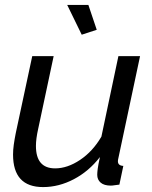

<svg xmlns="http://www.w3.org/2000/svg" viewBox="-20 -750 617 780"><path d="M155 10Q33 10 33 -122Q33 -141 36 -162.5Q39 -184 44 -209L111 -522H198L135 -226Q126 -186 126 -157Q126 -66 204 -66Q254 -66 305.5 -100.5Q357 -135 392 -195L461 -522H549L461 -108Q460 -104 459.5 -101Q459 -98 459 -95Q459 -77 481 -76L465 0Q454 1 445.5 2.5Q437 4 430 4Q403 4 389 -8Q375 -20 375 -40Q375 -49 377 -64.5Q379 -80 386 -112Q341 -54 280 -22Q219 10 155 10ZM253 -730H339L373 -629L312 -609Z"/></svg>

Font: Raleway Medium
Style: Italic
Weight: 500
Italic angle: -12°
Designer: Matt McInerney, Pablo Impallari, Rodrigo Fuenzalida
Foundry: Matt McInerney, Pablo Impallari, Rodrigo Fuenzalida
Version: Version 4.026